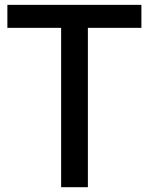

<svg xmlns="http://www.w3.org/2000/svg" viewBox="-20 -779 617 799"><path d="M10.7 -663.1V-758.8H568.4V-663.1H345.7V0H234.4V-663.1Z"/></svg>

Font: Gothic A1 SemiBold
Style: Regular
Weight: 600
Version: Version 2.50